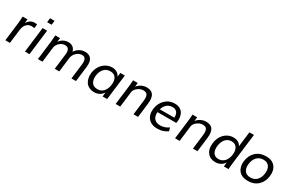

<svg xmlns="http://www.w3.org/2000/svg" viewBox="137 -2005 4928 3293"><g transform="rotate(30 2601.0 -358.0)"><path d="M67.9 0 114.3 -377.9Q115.2 -386.2 116 -397.9Q116.7 -409.7 117.7 -425.3L121.6 -478.5L122.6 -501H217.8L209.5 -422.9Q265.6 -512.7 354 -512.7Q382.3 -512.7 404.3 -506.8L394 -427.2Q367.2 -435.1 339.8 -435.1Q281.7 -435.1 242.2 -394.5Q201.7 -354 192.9 -278.8L158.7 0Z M533.7 -627.4 543.9 -710.9H632.8L622.6 -627.4ZM456.5 0 517.6 -501H606.9L545.9 0Z M712.9 0 758.3 -370.1Q761.2 -396 768.6 -501H861.8L853 -419.9Q877.9 -463.4 925.3 -488.8Q972.7 -513.7 1024.9 -513.7Q1078.6 -513.7 1115.5 -485.4Q1152.3 -457 1163.6 -405.3Q1197.3 -456.5 1247.3 -485.1Q1297.4 -513.7 1356.4 -513.7Q1398.9 -513.7 1429.7 -499.8Q1460.4 -485.8 1479.2 -459.2Q1498 -432.6 1504.4 -394Q1510.7 -355.5 1504.9 -306.6L1467.3 0H1377.4L1414.1 -299.3Q1421.9 -365.7 1404.1 -403.1Q1386.2 -440.4 1339.4 -440.4Q1279.3 -440.4 1230.5 -396.5Q1182.6 -353.5 1171.4 -289.1L1136.2 0H1046.4L1084 -307.1Q1091.3 -367.2 1072.3 -403.8Q1053.2 -440.4 1002 -440.4Q942.9 -440.4 897 -400.9Q851.1 -360.8 840.3 -305.2L803.2 0Z M1852.5 -62.5Q1928.2 -62.5 1972.7 -114.3Q2019 -166.5 2029.3 -254.4Q2039.6 -338.4 2005.9 -388.7Q1972.2 -440.4 1897.9 -440.4Q1819.8 -440.4 1772.5 -388.7Q1749 -362.3 1734.9 -328.9Q1720.7 -295.4 1715.3 -252.9Q1705.1 -168.5 1739.3 -115.2Q1774.4 -62.5 1852.5 -62.5ZM1831.1 10.7Q1774.9 10.7 1731.7 -10.3Q1688.5 -31.2 1663.1 -66.9Q1638.2 -103.5 1628.2 -150.4Q1618.2 -197.3 1624.5 -250.5Q1633.8 -324.2 1669.7 -383.3Q1705.6 -442.4 1764.6 -478Q1823.7 -513.7 1895.5 -513.7Q1948.2 -513.7 1988.8 -487.8Q2028.8 -462.9 2046.9 -421.4L2056.6 -501H2145.5L2084.5 0H1994.6L2004.9 -85.4Q1977.5 -40 1932.4 -14.6Q1887.2 10.7 1831.1 10.7Z M2252.9 0 2297.4 -362.3Q2299.3 -378.9 2301 -396Q2302.7 -413.1 2304.2 -430.2Q2305.7 -447.3 2306.6 -460.4Q2307.6 -473.6 2308.1 -482.9L2308.6 -501H2401.4L2393.1 -422.4Q2423.3 -464.8 2473.6 -489.3Q2523.9 -513.7 2575.2 -513.7Q2669.9 -513.7 2707.8 -456.3Q2745.6 -398.9 2731 -282.2L2696.8 0H2606.9L2641.1 -281.7Q2651.4 -362.3 2631.8 -401.9Q2612.3 -440.4 2550.3 -440.4Q2493.2 -440.4 2442.9 -401.9Q2391.6 -363.8 2381.3 -314L2343.3 0Z M3242.7 -299.3Q3246.1 -368.2 3215.6 -405.3Q3185.1 -442.4 3126.5 -442.4Q3065.4 -442.4 3018.6 -404.3Q2972.7 -365.7 2955.1 -299.3ZM3082 10.7Q2962.4 10.7 2900.9 -60.1Q2838.9 -131.8 2853.5 -249Q2868.2 -365.7 2944.3 -439Q3021 -513.7 3132.8 -513.7Q3203.6 -513.7 3249.3 -481Q3294.9 -448.2 3312 -392.1Q3329.6 -335 3320.3 -261.7Q3319.8 -252.4 3315.9 -237.8H2944.8Q2936 -153.8 2977.5 -107.9Q3018.6 -62.5 3095.7 -62.5Q3185.5 -62.5 3261.7 -118.2L3280.8 -51.8Q3191.9 10.7 3082 10.7Z M3429.7 0 3474.1 -362.3Q3476.1 -378.9 3477.8 -396Q3479.5 -413.1 3481 -430.2Q3482.4 -447.3 3483.4 -460.4Q3484.4 -473.6 3484.9 -482.9L3485.4 -501H3578.1L3569.8 -422.4Q3600.1 -464.8 3650.4 -489.3Q3700.7 -513.7 3752 -513.7Q3846.7 -513.7 3884.5 -456.3Q3922.4 -398.9 3907.7 -282.2L3873.5 0H3783.7L3817.9 -281.7Q3828.1 -362.3 3808.6 -401.9Q3789.1 -440.4 3727.1 -440.4Q3669.9 -440.4 3619.6 -401.9Q3568.4 -363.8 3558.1 -314L3520 0Z M4249.5 -62.5Q4323.2 -62.5 4369.6 -114.7Q4416 -166.5 4427.2 -254.9Q4437 -337.9 4402.8 -388.7Q4369.1 -440.4 4297.4 -440.4Q4226.6 -440.4 4180.2 -388.2Q4134.3 -336.4 4124 -251Q4113.3 -166.5 4145.5 -114.3Q4178.2 -62.5 4249.5 -62.5ZM4227.5 10.7Q4127 10.7 4071.3 -60.1Q4015.6 -131.8 4030.3 -249Q4036.1 -306.2 4058.1 -354.7Q4080.1 -403.3 4115 -438.7Q4149.9 -474.1 4196 -494.1Q4242.2 -514.2 4296.9 -513.7Q4353.5 -513.7 4394 -487.8Q4433.6 -462.9 4446.3 -425.8L4482.9 -725.6H4573.2L4500 -129.9Q4497.6 -107.4 4494.6 -75.2Q4491.7 -43 4487.8 0H4396.5L4404.8 -85Q4384.3 -45.9 4337.9 -17.6Q4291.5 10.7 4227.5 10.7Z M4874.5 10.7Q4752.9 10.7 4692.9 -61.5Q4633.8 -133.8 4647.5 -250Q4662.1 -368.7 4739.7 -440.9Q4819.3 -513.7 4939.9 -513.7Q5061 -513.7 5119.1 -440.9Q5177.7 -368.7 5163.1 -250Q5149.4 -134.8 5071.8 -61.5Q4995.1 10.7 4874.5 10.7ZM4883.3 -62.5Q4962.4 -62.5 5010.3 -113.8Q5058.6 -165 5068.8 -250Q5079.6 -335.4 5043.5 -388.2Q5008.3 -440.4 4929.2 -440.4Q4850.6 -440.4 4801.3 -388.2Q4752.9 -336.9 4741.7 -250Q4731.4 -165.5 4767.1 -113.8Q4803.7 -62.5 4883.3 -62.5Z"/></g></svg>

Font: Ride
Style: Italic
Weight: 400
Version: Version 3.000